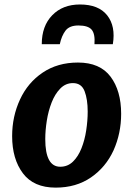

<svg xmlns="http://www.w3.org/2000/svg" viewBox="-20 -850 610 878"><path d="M234.5 8Q134 8 84.8 -57.5Q35.5 -123 35.5 -227.5Q35.5 -317.5 71.5 -395Q107 -472 175.2 -518Q243.5 -564 336.5 -564Q437 -564 485.5 -499.5Q534 -435 534 -329.5Q534 -240 499 -162Q463.5 -85 395.8 -38.5Q328 8 234.5 8ZM255.5 -87.5Q289.5 -87.5 313.5 -110.8Q337.5 -134 352.5 -171.8Q367.5 -209.5 374.2 -253.8Q381 -298 381 -340Q381 -396 366.8 -433Q352.5 -470 313.5 -470Q280 -470 255.8 -445.2Q231.5 -420.5 216.2 -381.5Q201 -342.5 194 -298Q187 -253.5 187 -214Q187 -87.5 255.5 -87.5ZM345.5 -829.5Q431 -829.5 470.2 -779.8Q509.5 -730 496 -648H412Q415.5 -695 399.2 -714.2Q383 -733.5 338.5 -733.5Q297.5 -733.5 279.5 -709.8Q261.5 -686 253.5 -648H171Q171 -731 218.8 -780.2Q266.5 -829.5 345.5 -829.5Z"/></svg>

Font: Merriweather Sans Italic
Style: Bold
Weight: 700
Italic angle: -7.5°
Designer: Eben Sorkin
Foundry: Eben Sorkin
Version: Version 1.008; ttfautohint (v1.7.19-72a1) -l 8 -r 50 -G 200 